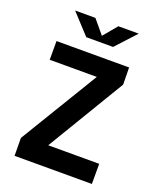

<svg xmlns="http://www.w3.org/2000/svg" viewBox="-168 -1043 955 1147"><g transform="rotate(20 310.0 -470.0)"><path d="M66 -730V-611H365.5L64 -113.5L65 0H556.5V-128H232.5L529 -621.5L527.5 -730ZM108 -939.5H237L310 -852L383 -939.5H512.5L395.5 -812.5H225Z"/></g></svg>

Font: Monaspace Neon
Style: Bold
Weight: 700
Designer: Riley Cran & the Lettermatic Team
Foundry: Lettermatic
Version: Version 1.200 (Monaspace Neon)